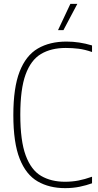

<svg xmlns="http://www.w3.org/2000/svg" viewBox="-20 -964 505 993"><path d="M317 9Q235 9 174.8 -25.8Q114.5 -60.5 81.8 -143Q49 -225.5 49 -369Q49 -510.5 81.5 -593.8Q114 -677 175.5 -713Q237 -749 324 -749Q390 -749 456 -729V-695Q418.5 -708 386.2 -712Q354 -716 320 -716Q244.5 -716 192 -684.8Q139.5 -653.5 112.2 -578.2Q85 -503 85 -371Q85 -235.5 113 -160Q141 -84.5 192.8 -54.2Q244.5 -24 316 -24Q352 -24 385 -30.2Q418 -36.5 456 -50V-16Q427 -5.5 392 1.8Q357 9 317 9ZM280 -808 344 -944H380L308 -808Z"/></svg>

Font: Encode Sans Cnd Th
Style: Regular
Weight: 100
Width: 3
Designer: Multiple Designers
Foundry: Impallari Type
Version: Version 3.002; ttfautohint (v1.8.3) -l 8 -r 50 -G 200 -x 14 